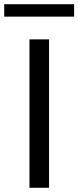

<svg xmlns="http://www.w3.org/2000/svg" viewBox="-54 -892 372 912"><path d="M86 0V-705H179V0ZM-34 -813V-872H298V-813Z"/></svg>

Font: Mulish Medium
Style: Regular
Weight: 500
Designer: Vernon Adams
Foundry: Vernon Adams
Version: Version 3.603; ttfautohint (v1.8.3)